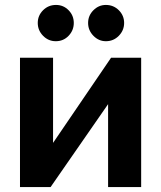

<svg xmlns="http://www.w3.org/2000/svg" viewBox="-20 -758 653 778"><path d="M61 0V-524H195V-179L430 -524H552V0H418V-336L185 0ZM133 -665Q133 -695 154.5 -716.5Q176 -738 207 -738Q237 -738 258 -716.5Q279 -695 279 -665Q279 -635 258 -613Q237 -591 206 -591Q176 -591 154.5 -613Q133 -635 133 -665ZM337 -665Q337 -695 358.5 -716.5Q380 -738 409 -738Q440 -738 461.5 -716.5Q483 -695 483 -665Q483 -635 461.5 -613Q440 -591 409 -591Q380 -591 358.5 -613Q337 -635 337 -665Z"/></svg>

Font: Rising Sun
Style: Bold
Weight: 700
Designer: Matt McInerney, Pablo Impallari, Rodrigo Fuenzalida (Raleway font), Stephen Hutchings (Greek), Cristiano Sobral (main ch
Foundry: The Rising Sun Project Authors
Version: Version 4.327; ttfautohint (v1.8.4.7-5d5b-dirty)